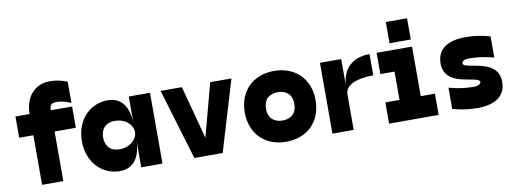

<svg xmlns="http://www.w3.org/2000/svg" viewBox="-58 -1017 3565 1335"><g transform="rotate(-10 1725.0 -350.0)"><path d="M150 -500H50V-350H150V0H300V-350H450V-500H300C300 -525 300 -550 350 -550C400 -550 450 -525 450 -525V-675C450 -675 400 -700 325 -700C225 -700 150 -625 150 -500Z M700 0C800 0 850 -75 850 -200V0H1000V-500H850V-300C850 -425 800 -500 700 -500C575 -500 475 -400 475 -250C475 -100 575 0 700 0ZM625 -250C625 -300 650 -350 725 -350C800 -350 850 -300 850 -250C850 -200 800 -150 725 -150C650 -150 625 -200 625 -250Z M1225 0H1425L1575 -500H1425L1325 -125L1225 -500H1075Z M1875 0C2025 0 2125 -100 2125 -250C2125 -400 2025 -500 1875 -500C1725 -500 1625 -400 1625 -250C1625 -100 1725 0 1875 0ZM1775 -250C1775 -325 1825 -350 1875 -350C1925 -350 1975 -325 1975 -250C1975 -175 1925 -150 1875 -150C1825 -150 1775 -175 1775 -250Z M2200 0H2350V-250C2350 -325 2450 -350 2550 -350V-500C2425 -500 2350 -425 2350 -300V-500H2200Z M2600 0H2950V-150H2850V-500H2600V-350H2700V-150H2600ZM2700 -550H2850V-700H2700Z M3225 0C3350 0 3425 -50 3425 -150C3425 -325 3175 -275 3175 -325C3175 -325 3175 -350 3225 -350C3325 -350 3400 -325 3400 -325V-475C3400 -475 3325 -500 3225 -500C3100 -500 3025 -450 3025 -350C3025 -175 3275 -225 3275 -175C3275 -175 3275 -150 3225 -150C3125 -150 3050 -175 3050 -175V-25C3050 -25 3125 0 3225 0Z"/></g></svg>

Font: LS-VG5000 Bold
Style: Regular
Weight: 400
Designer: Justin Bihan, 2021
Foundry: Justin Bihan, 2021
Version: Version 1.000;Glyphs 3.1.2 (3151)